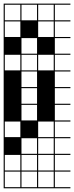

<svg xmlns="http://www.w3.org/2000/svg" viewBox="-20 -747 404 1046"><path d="M363.6 278.8H0V187.9H6.1V272.7H90.9V187.9H0V-727.3H363.6V-721.2H278.8V-636.4H363.6V-630.3H278.8V-545.5H363.6V-539.4H278.8V-454.5H363.6V-448.5H278.8V-363.6H363.6V-357.6H278.8V-272.7H363.6V-266.7H278.8V-181.8H363.6V-175.8H278.8V-90.9H363.6V-84.8H278.8V0H363.6V6.1H278.8V90.9H363.6V97H278.8V181.8H363.6V187.9H278.8V272.7H363.6ZM90.9 -636.4V-721.2H6.1V-636.4ZM187.9 -636.4H272.7V-721.2H187.9ZM97 -636.4H181.8V-721.2H97ZM187.9 -545.5H272.7V-630.3H187.9ZM97 -545.5H181.8V-630.3H97ZM6.1 -545.5H90.9V-630.3H6.1ZM187.9 -454.5H272.7V-539.4H187.9ZM6.1 -454.5H90.9V-539.4H6.1ZM97 -454.5H181.8V-539.4H97ZM187.9 -363.6H272.7V-448.5H187.9ZM6.1 -363.6H90.9V-448.5H6.1ZM97 -363.6H181.8V-448.5H97ZM97 -272.7H181.8V-357.6H97ZM97 -181.8H181.8V-266.7H97ZM97 -90.9H181.8V-175.8H97ZM187.9 0H272.7V-84.8H187.9ZM6.1 0H90.9V-84.8H6.1ZM187.9 90.9H272.7V6.1H187.9ZM97 90.9H181.8V6.1H97ZM97 181.8H181.8V97H97ZM6.1 181.8H90.9V97H6.1ZM187.9 181.8H272.7V97H187.9ZM272.7 272.7V187.9H97V272.7H181.8V187.9H187.9V272.7ZM0 -545.5H90.9V-454.5H0ZM90.9 -636.4H181.8V-545.5H90.9ZM181.8 -545.5H272.7V-454.5H181.8Z"/></svg>

Font: Micro 5 Charted
Style: Regular
Weight: 400
Designer: Sarah Cadigan-Fried
Version: Version 1.000; ttfautohint (v1.8.4.7-5d5b)